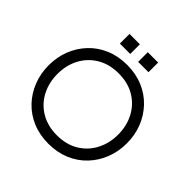

<svg xmlns="http://www.w3.org/2000/svg" viewBox="-209 -986 1167 1167"><g transform="rotate(45 375.0 -402.5)"><path d="M375 8Q300 8 238 -18Q176 -44 131.5 -91Q87 -138 63 -199.5Q39 -261 39 -331Q39 -402 63 -463Q87 -524 131.5 -571Q176 -618 238 -644Q300 -670 375 -670Q450 -670 512 -644Q574 -618 618.5 -571Q663 -524 687 -463Q711 -402 711 -331Q711 -261 687 -199.5Q663 -138 618.5 -91Q574 -44 512 -18Q450 8 375 8ZM375 -65Q456 -65 514.5 -100.5Q573 -136 604.5 -196.5Q636 -257 636 -331Q636 -406 604.5 -466Q573 -526 514.5 -561.5Q456 -597 375 -597Q295 -597 236 -561.5Q177 -526 145.5 -466Q114 -406 114 -331Q114 -257 145.5 -196.5Q177 -136 236 -100.5Q295 -65 375 -65ZM252 -730V-813H341V-730ZM409 -730V-813H498V-730Z"/></g></svg>

Font: Questrial
Style: Regular
Weight: 400
Designer: Joe Prince, Laura Meseguer
Foundry: Joe Prince, Laura Meseguer
Version: Version 2.000; ttfautohint (v1.8.3)